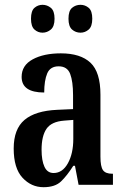

<svg xmlns="http://www.w3.org/2000/svg" viewBox="-20 -769 518 799"><path d="M161 10Q110 10 73.5 -29.5Q37 -69 37 -151Q37 -232 82 -270Q127 -308 218 -312L284 -315V-373Q284 -430 272 -461.5Q260 -493 224 -493Q189 -493 176.5 -463.5Q164 -434 164 -384Q70 -384 70 -449Q70 -497 116 -522Q162 -547 233 -547Q315 -547 356.5 -508Q398 -469 398 -375V-117Q398 -76 408.5 -61Q419 -46 447 -46H450V0H307L292 -79H285Q259 -38 234 -14Q209 10 161 10ZM203 -49Q240 -49 262.5 -89.5Q285 -130 285 -191V-270L247 -267Q194 -263 173.5 -233Q153 -203 153 -146Q153 -101 165 -75Q177 -49 203 -49ZM315 -633Q295 -633 280 -646Q265 -659 265 -691Q265 -724 280 -736.5Q295 -749 315 -749Q334 -749 349 -736.5Q364 -724 364 -691Q364 -659 349 -646Q334 -633 315 -633ZM157 -633Q138 -633 123.5 -646Q109 -659 109 -691Q109 -724 123.5 -736.5Q138 -749 157 -749Q176 -749 191.5 -736.5Q207 -724 207 -691Q207 -659 191.5 -646Q176 -633 157 -633Z"/></svg>

Font: Noto Serif Bengali ExtraCondensed SemiBold
Style: Regular
Weight: 600
Width: 2
Designer: Juan Bruce, Universal Thirst, Indian Type Foundry and the Monotype Design Team.
Foundry: Monotype Imaging Inc.
Version: Version 2.003; ttfautohint (v1.8.4.7-5d5b)